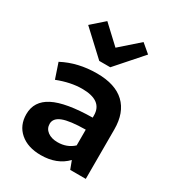

<svg xmlns="http://www.w3.org/2000/svg" viewBox="-183 -863 897 982"><g transform="rotate(30 265.5 -372.0)"><path d="M227 -557 86 -688 161 -754 265 -657 375 -754 427 -710 292 -557ZM208 10Q131 10 85.5 -29.5Q40 -69 40 -135Q40 -212 113 -249.5Q186 -287 343 -289V-302Q343 -390 223 -390Q156 -390 79 -360L49 -449Q138 -496 250 -496Q358 -496 413.5 -443.5Q469 -391 469 -292V0H377L359 -48Q303 10 208 10ZM168 -152Q168 -124 190.5 -107Q213 -90 250 -90Q305 -90 343 -125V-218Q250 -217 209 -201Q168 -185 168 -152Z"/></g></svg>

Font: Cantarell
Style: Bold
Weight: 700
Designer: Dave Crossland, Nikolaus Waxweiler, Florian Fecher, Jacques Le Bailly, Eben Sorkin, Alexei Vanyashin, Alexios Zavras, Em
Version: Version 0.303